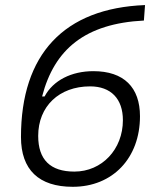

<svg xmlns="http://www.w3.org/2000/svg" viewBox="-20 -716 626 746"><path d="M262.7 9.8C418 9.8 523.9 -102.1 523.9 -264.2C523.9 -376.5 461.4 -439.5 342.8 -439.5C257.8 -439.5 186.5 -403.8 153.3 -341.3H143.6C191.4 -525.4 311.5 -624.5 539.1 -636.2L543.5 -696.3C229 -684.1 61.5 -505.4 61.5 -183.6C61.5 -56.2 130.9 9.8 262.7 9.8ZM269 -49.3C175.3 -49.3 128.4 -95.7 128.4 -188C128.4 -302.7 209.5 -380.4 330.1 -380.4C411.1 -380.4 457.5 -332 457.5 -249C457.5 -135.7 376 -49.3 269 -49.3Z"/></svg>

Font: Cascadia Mono PL Light
Style: Italic
Weight: 300
Italic angle: -10°
Monospace: yes
Designer: Aaron Bell
Foundry: Saja Typeworks
Version: Version 2404.023